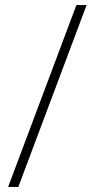

<svg xmlns="http://www.w3.org/2000/svg" viewBox="-20 -734 372 754"><path d="M320 -714H280L12 0H52Z"/></svg>

Font: Noto Sans Arabic ExtLt
Style: Regular
Weight: 200
Designer: Monotype Design Team, Nadine Chahine, Nizar Qandah and Khaled Hosny
Foundry: Monotype Imaging Inc.
Version: Version 2.012